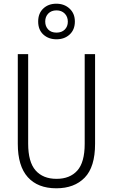

<svg xmlns="http://www.w3.org/2000/svg" viewBox="-20 -1006 609 1036"><path d="M493 -230Q493 -105 437 -47.5Q381 10 284 10Q184 10 130 -50Q76 -110 76 -230V-714H132V-231Q132 -132 172 -86.5Q212 -41 285 -41Q357 -41 397 -85.5Q437 -130 437 -230V-714H493ZM285 -794Q242 -794 214 -819.5Q186 -845 186 -890Q186 -934 213.5 -960Q241 -986 284 -986Q327 -986 355.5 -959.5Q384 -933 384 -890Q384 -846 356 -820Q328 -794 285 -794ZM285 -830Q313 -830 329.5 -846.5Q346 -863 346 -889Q346 -916 329 -933Q312 -950 285 -950Q257 -950 240.5 -933Q224 -916 224 -890Q224 -864 240 -847Q256 -830 285 -830Z"/></svg>

Font: Noto Sans Khmer UI Condensed Light
Style: Regular
Weight: 300
Width: 3
Designer: Danh Hong and the Monotype Design Team
Foundry: Monotype Imaging Inc.
Version: Version 2.002; ttfautohint (v1.8.4.7-5d5b)